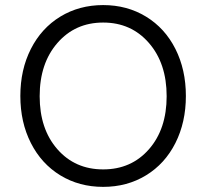

<svg xmlns="http://www.w3.org/2000/svg" viewBox="-20 -728 812 756"><path d="M554.9 -37.6Q480.5 7.8 386.2 7.8Q292 7.8 217.5 -37.6Q143.1 -83 101.6 -164.8Q60.1 -246.6 60.1 -350.1Q60.1 -453.6 101.6 -535.4Q143.1 -617.2 217.5 -662.6Q292 -708 386.2 -708Q480.5 -708 554.9 -662.6Q629.4 -617.2 670.7 -535.4Q711.9 -453.6 711.9 -350.1Q711.9 -246.6 670.7 -164.8Q629.4 -83 554.9 -37.6ZM636.2 -349.1Q636.2 -478.5 566.4 -558.8Q496.6 -639.2 386.2 -639.2Q275.9 -639.2 206.1 -558.8Q136.2 -478.5 136.2 -349.1Q136.2 -220.2 205.8 -140.6Q275.4 -61 386.2 -61Q497.1 -61 566.7 -140.6Q636.2 -220.2 636.2 -349.1Z"/></svg>

Font: LT Superior
Style: Regular
Weight: 400
Designer: Daniel Lyons
Foundry: LyonsType
Version: Version 1.000